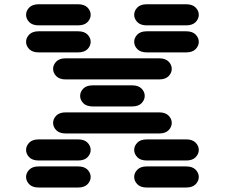

<svg xmlns="http://www.w3.org/2000/svg" viewBox="-20 -881 1040 888"><path d="M159.2 -13.7Q129.9 -13.7 115.2 -28.8Q100.6 -43.9 100.6 -62.5Q100.6 -81.1 115.2 -96.2Q129.9 -111.3 159.2 -111.3H340.8Q370.1 -111.3 384.8 -96.2Q399.4 -81.1 399.4 -62.5Q399.4 -43.9 384.8 -28.8Q370.1 -13.7 340.8 -13.7ZM659.2 -13.7Q629.9 -13.7 615.2 -28.8Q600.6 -43.9 600.6 -62.5Q600.6 -81.1 615.2 -96.2Q629.9 -111.3 659.2 -111.3H840.8Q870.1 -111.3 884.8 -96.2Q899.4 -81.1 899.4 -62.5Q899.4 -43.9 884.8 -28.8Q870.1 -13.7 840.8 -13.7ZM159.2 -138.7Q129.9 -138.7 115.2 -153.8Q100.6 -168.9 100.6 -187.5Q100.6 -206.1 115.2 -221.2Q129.9 -236.3 159.2 -236.3H340.8Q370.1 -236.3 384.8 -221.2Q399.4 -206.1 399.4 -187.5Q399.4 -168.9 384.8 -153.8Q370.1 -138.7 340.8 -138.7ZM659.2 -138.7Q629.9 -138.7 615.2 -153.8Q600.6 -168.9 600.6 -187.5Q600.6 -206.1 615.2 -221.2Q629.9 -236.3 659.2 -236.3H840.8Q870.1 -236.3 884.8 -221.2Q899.4 -206.1 899.4 -187.5Q899.4 -168.9 884.8 -153.8Q870.1 -138.7 840.8 -138.7ZM284.2 -263.7Q254.9 -263.7 240.2 -278.8Q225.6 -293.9 225.6 -312.5Q225.6 -331.1 240.2 -346.2Q254.9 -361.3 284.2 -361.3H715.8Q745.1 -361.3 759.8 -346.2Q774.4 -331.1 774.4 -312.5Q774.4 -293.9 759.8 -278.8Q745.1 -263.7 715.8 -263.7ZM409.2 -388.7Q379.9 -388.7 365.2 -403.8Q350.6 -418.9 350.6 -437.5Q350.6 -456.1 365.2 -471.2Q379.9 -486.3 409.2 -486.3H590.8Q620.1 -486.3 634.8 -471.2Q649.4 -456.1 649.4 -437.5Q649.4 -418.9 634.8 -403.8Q620.1 -388.7 590.8 -388.7ZM284.2 -513.7Q254.9 -513.7 240.2 -528.8Q225.6 -543.9 225.6 -562.5Q225.6 -581.1 240.2 -596.2Q254.9 -611.3 284.2 -611.3H715.8Q745.1 -611.3 759.8 -596.2Q774.4 -581.1 774.4 -562.5Q774.4 -543.9 759.8 -528.8Q745.1 -513.7 715.8 -513.7ZM159.2 -638.7Q129.9 -638.7 115.2 -653.8Q100.6 -668.9 100.6 -687.5Q100.6 -706.1 115.2 -721.2Q129.9 -736.3 159.2 -736.3H340.8Q370.1 -736.3 384.8 -721.2Q399.4 -706.1 399.4 -687.5Q399.4 -668.9 384.8 -653.8Q370.1 -638.7 340.8 -638.7ZM659.2 -638.7Q629.9 -638.7 615.2 -653.8Q600.6 -668.9 600.6 -687.5Q600.6 -706.1 615.2 -721.2Q629.9 -736.3 659.2 -736.3H840.8Q870.1 -736.3 884.8 -721.2Q899.4 -706.1 899.4 -687.5Q899.4 -668.9 884.8 -653.8Q870.1 -638.7 840.8 -638.7ZM159.2 -763.7Q129.9 -763.7 115.2 -778.8Q100.6 -793.9 100.6 -812.5Q100.6 -831.1 115.2 -846.2Q129.9 -861.3 159.2 -861.3H340.8Q370.1 -861.3 384.8 -846.2Q399.4 -831.1 399.4 -812.5Q399.4 -793.9 384.8 -778.8Q370.1 -763.7 340.8 -763.7ZM659.2 -763.7Q629.9 -763.7 615.2 -778.8Q600.6 -793.9 600.6 -812.5Q600.6 -831.1 615.2 -846.2Q629.9 -861.3 659.2 -861.3H840.8Q870.1 -861.3 884.8 -846.2Q899.4 -831.1 899.4 -812.5Q899.4 -793.9 884.8 -778.8Q870.1 -763.7 840.8 -763.7Z"/></svg>

Font: Sixtyfour Normal
Style: Regular
Weight: 400
Monospace: yes
Designer: Jens Kutilek
Foundry: Jens Kutilek
Version: Version 2.000